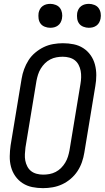

<svg xmlns="http://www.w3.org/2000/svg" viewBox="-20 -967 543 995"><path d="M203 8Q174 8 147 2.5Q120 -3 97.5 -17.5Q75 -32 59.5 -54Q44 -76 37 -102.5Q30 -129 30.5 -157.5Q31 -186 35 -214L92 -559Q96 -584 105 -608.5Q114 -633 128 -655Q142 -677 163 -694.5Q184 -712 207 -723Q230 -734 255.5 -738.5Q281 -743 306 -743Q335 -743 362 -737.5Q389 -732 411.5 -717.5Q434 -703 449.5 -681Q465 -659 472 -632.5Q479 -606 479 -577.5Q479 -549 474 -521L417 -176Q413 -151 404.5 -126.5Q396 -102 381.5 -80Q367 -58 346.5 -40.5Q326 -23 302.5 -12Q279 -1 253.5 3.5Q228 8 203 8ZM204 -62Q220 -62 236.5 -65Q253 -68 268.5 -76Q284 -84 296.5 -96.5Q309 -109 318 -124Q327 -139 332 -155Q337 -171 340 -187L397 -532Q400 -549 400.5 -566.5Q401 -584 398 -600Q395 -616 387.5 -630.5Q380 -645 368 -654.5Q356 -664 339.5 -668.5Q323 -673 305 -673Q289 -673 272.5 -670Q256 -667 240.5 -659Q225 -651 212.5 -638.5Q200 -626 191 -611Q182 -596 177 -580Q172 -564 169 -548L112 -203Q110 -186 109 -168.5Q108 -151 111 -135Q114 -119 121.5 -104.5Q129 -90 141 -80.5Q153 -71 169.5 -66.5Q186 -62 204 -62ZM440 -823Q426 -823 412 -828.5Q398 -834 390 -845Q382 -856 380 -870.5Q378 -885 380 -900Q382 -910 387 -919.5Q392 -929 401 -935.5Q410 -942 420 -944.5Q430 -947 441 -947Q455 -947 469 -941.5Q483 -936 491 -925Q499 -914 501.5 -899.5Q504 -885 501 -870Q499 -860 494 -850.5Q489 -841 480 -834.5Q471 -828 461 -825.5Q451 -823 440 -823ZM240 -823Q226 -823 212 -828.5Q198 -834 190 -845Q182 -856 180 -870.5Q178 -885 180 -900Q182 -910 187 -919.5Q192 -929 201 -935.5Q210 -942 220 -944.5Q230 -947 241 -947Q255 -947 269 -941.5Q283 -936 291 -925Q299 -914 301.5 -899.5Q304 -885 301 -870Q299 -860 294 -850.5Q289 -841 280 -834.5Q271 -828 261 -825.5Q251 -823 240 -823Z"/></svg>

Font: Iosevka Fixed
Style: Italic
Weight: 400
Italic angle: -9°
Monospace: yes
Designer: Belleve Invis
Foundry: Belleve Invis
Version: Version 33.2.4